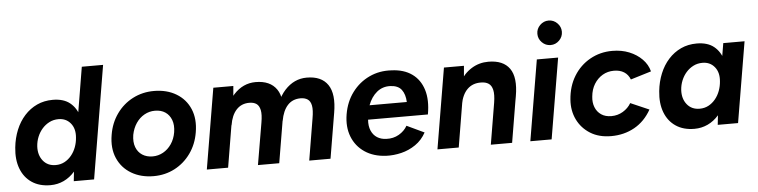

<svg xmlns="http://www.w3.org/2000/svg" viewBox="-45 -953 4681 1186"><g transform="rotate(-5 2295.0 -360.5)"><path d="M372 0 382 -93 483 -700H615L498 0ZM227 12Q159 12 112 -19.5Q65 -51 43.5 -107.5Q22 -164 30 -239Q36 -297 56.5 -347Q77 -397 110.5 -434Q144 -471 188 -491.5Q232 -512 286 -512Q353 -512 392.5 -480Q432 -448 447.5 -392.5Q463 -337 454 -263Q448 -196 428.5 -145Q409 -94 378.5 -59Q348 -24 309.5 -6Q271 12 227 12ZM270 -109Q300 -109 324.5 -122Q349 -135 367.5 -157.5Q386 -180 396.5 -208.5Q407 -237 409 -267Q414 -322 386 -356Q358 -390 311 -390Q280 -390 254.5 -377Q229 -364 210 -342.5Q191 -321 179.5 -293Q168 -265 166 -234Q163 -180 191.5 -144.5Q220 -109 270 -109Z M867 12Q788 12 729 -23Q670 -58 643 -120.5Q616 -183 630 -265Q642 -338 682 -394Q722 -450 782 -481Q842 -512 913 -512Q993 -512 1051.5 -477Q1110 -442 1136.5 -379.5Q1163 -317 1149 -235Q1137 -162 1097 -106Q1057 -50 997.5 -19Q938 12 867 12ZM871 -110Q906 -110 936.5 -127Q967 -144 988 -175Q1009 -206 1016 -247Q1023 -291 1011 -323Q999 -355 973 -372.5Q947 -390 909 -390Q874 -390 843.5 -373Q813 -356 792 -325Q771 -294 763 -253Q756 -209 768 -177Q780 -145 807 -127.5Q834 -110 871 -110Z M1197 0 1281 -500H1405L1397 -408L1329 0ZM1514 0 1558 -258 1694 -286 1646 0ZM1558 -258Q1567 -309 1561 -337Q1555 -365 1538 -376.5Q1521 -388 1494 -388Q1445 -388 1414 -354.5Q1383 -321 1373 -259L1330 -266Q1350 -386 1407.5 -449Q1465 -512 1544 -512Q1634 -512 1674 -454Q1714 -396 1694 -280ZM1832 0 1875 -258 2012 -286 1964 0ZM1875 -258Q1884 -309 1878.5 -337Q1873 -365 1855.5 -376.5Q1838 -388 1812 -388Q1762 -388 1731.5 -354.5Q1701 -321 1690 -259L1647 -266Q1667 -386 1724.5 -449Q1782 -512 1861 -512Q1952 -512 1991.5 -454Q2031 -396 2011 -280Z M2308 12Q2230 8 2176 -28.5Q2122 -65 2098 -126Q2074 -187 2087 -265Q2100 -342 2142.5 -399Q2185 -456 2248.5 -486Q2312 -516 2388 -511Q2463 -508 2513 -472.5Q2563 -437 2583 -373Q2603 -309 2587 -220H2216Q2213 -180 2225.5 -151.5Q2238 -123 2262 -108Q2286 -93 2319 -92Q2362 -90 2396.5 -110Q2431 -130 2449 -162L2557 -111Q2532 -65 2491 -37Q2450 -9 2402.5 2.5Q2355 14 2308 12ZM2233 -308H2464Q2462 -356 2440.5 -384.5Q2419 -413 2371 -415Q2323 -417 2287.5 -388Q2252 -359 2233 -308Z M2627 0 2711 -500H2835L2827 -408L2759 0ZM2958 0 3001 -257 3136 -275 3090 0ZM3001 -257Q3009 -307 3002.5 -335.5Q2996 -364 2977.5 -376Q2959 -388 2931 -388Q2879 -389 2846 -356.5Q2813 -324 2802 -262L2758 -263Q2771 -343 2803.5 -398.5Q2836 -454 2883 -483Q2930 -512 2987 -512Q3079 -512 3118.5 -456Q3158 -400 3138 -285L3133 -257Z M3203 0 3287 -500H3419L3335 0ZM3380 -581Q3349 -581 3326.5 -603.5Q3304 -626 3304 -657Q3304 -688 3326.5 -710.5Q3349 -733 3380 -733Q3411 -733 3433.5 -710.5Q3456 -688 3456 -657Q3456 -626 3433.5 -603.5Q3411 -581 3380 -581Z M3704 12Q3628 12 3574.5 -21.5Q3521 -55 3494 -110.5Q3467 -166 3472 -234Q3478 -317 3516.5 -379.5Q3555 -442 3617.5 -477Q3680 -512 3755 -512Q3813 -512 3860 -493Q3907 -474 3939.5 -441Q3972 -408 3983 -365L3855 -326Q3843 -357 3817.5 -373Q3792 -389 3755 -389Q3716 -389 3684.5 -370.5Q3653 -352 3632.5 -319Q3612 -286 3608 -241Q3604 -205 3615.5 -175.5Q3627 -146 3652.5 -128.5Q3678 -111 3716 -111Q3755 -111 3787.5 -130.5Q3820 -150 3838 -181L3953 -131Q3913 -60 3848.5 -24Q3784 12 3704 12Z M4365 0 4375 -93 4443 -500H4575L4491 0ZM4220 12Q4152 12 4105 -19.5Q4058 -51 4036.5 -107.5Q4015 -164 4023 -239Q4029 -297 4049.5 -347Q4070 -397 4103.5 -434Q4137 -471 4181 -491.5Q4225 -512 4279 -512Q4346 -512 4385.5 -480Q4425 -448 4440.5 -392.5Q4456 -337 4447 -263Q4441 -196 4421.5 -145Q4402 -94 4371.5 -59Q4341 -24 4302.5 -6Q4264 12 4220 12ZM4263 -109Q4293 -109 4317.5 -122Q4342 -135 4360.5 -157.5Q4379 -180 4389.5 -208.5Q4400 -237 4402 -267Q4407 -322 4379 -356Q4351 -390 4304 -390Q4273 -390 4247.5 -377Q4222 -364 4203 -342.5Q4184 -321 4172.5 -293Q4161 -265 4159 -234Q4156 -180 4184.5 -144.5Q4213 -109 4263 -109Z"/></g></svg>

Font: Figtree
Style: Bold Italic
Weight: 700
Italic angle: -9.5°
Foundry: Erik Kennedy
Version: Version 2.001;gftools[0.9.30]